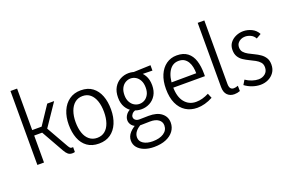

<svg xmlns="http://www.w3.org/2000/svg" viewBox="-124 -1298 3050 2013"><g transform="rotate(-20 1401.5 -291.5)"><path d="M163 0H89V-825H163ZM393 -51 252 -301H124V-362H268L406 -569H483L305 -306V-342L453 -81Q464 -62 471.5 -54.5Q479 -47 490 -47Q494 -47 497 -47Q500 -47 505 -48V7Q498 9 491 10Q484 11 476 11Q448 11 429.5 -4Q411 -19 393 -51Z M936 -283Q936 -353 918 -405.5Q900 -458 865.5 -487.5Q831 -517 780 -517Q729 -517 693 -487.5Q657 -458 638 -405Q619 -352 619 -284Q619 -215 637 -162.5Q655 -110 691 -81Q727 -52 777 -52Q829 -52 864.5 -81Q900 -110 918 -162.5Q936 -215 936 -283ZM1014 -284Q1014 -197 986 -130.5Q958 -64 905 -26.5Q852 11 775 11Q697 11 645 -26.5Q593 -64 567.5 -130.5Q542 -197 542 -283Q542 -369 570.5 -436Q599 -503 653 -541.5Q707 -580 782 -580Q861 -580 912 -541.5Q963 -503 988.5 -437Q1014 -371 1014 -284Z M1434 -374Q1434 -422 1417 -454Q1400 -486 1373 -502Q1346 -518 1315 -518Q1286 -518 1258.5 -502Q1231 -486 1214 -454Q1197 -422 1197 -374Q1197 -329 1214.5 -297.5Q1232 -266 1259 -250.5Q1286 -235 1316 -235Q1347 -235 1373.5 -250.5Q1400 -266 1417 -297Q1434 -328 1434 -374ZM1506 -374Q1506 -310 1479.5 -265.5Q1453 -221 1409.5 -198Q1366 -175 1316 -175Q1265 -175 1221.5 -197.5Q1178 -220 1151.5 -264.5Q1125 -309 1125 -373Q1125 -440 1151.5 -485.5Q1178 -531 1222 -554.5Q1266 -578 1316 -578Q1367 -578 1410 -554Q1453 -530 1479.5 -484.5Q1506 -439 1506 -374ZM1561 -577V-517L1411 -520L1316 -568ZM1232 -60 1261 -31Q1216 -8 1192.5 21.5Q1169 51 1169 86Q1169 130 1208.5 155.5Q1248 181 1312 181Q1389 181 1435.5 150Q1482 119 1482 65Q1482 24 1448 -0.5Q1414 -25 1354 -24L1257 -22Q1218 -21 1190.5 -34.5Q1163 -48 1149 -70Q1135 -92 1135 -117Q1135 -151 1160 -182.5Q1185 -214 1237 -227L1255 -189Q1226 -181 1212 -164Q1198 -147 1198 -130Q1198 -110 1214 -96.5Q1230 -83 1257 -83L1360 -85Q1453 -86 1504 -45.5Q1555 -5 1555 61Q1555 113 1525 154Q1495 195 1439.5 218.5Q1384 242 1306 242Q1245 242 1198 224Q1151 206 1124 173.5Q1097 141 1097 96Q1097 49 1132 10Q1167 -29 1232 -60Z M1872 11Q1799 11 1744 -23.5Q1689 -58 1658.5 -124.5Q1628 -191 1628 -287Q1628 -376 1656 -441.5Q1684 -507 1735 -543.5Q1786 -580 1853 -580Q1927 -580 1972.5 -545Q2018 -510 2038 -447.5Q2058 -385 2058 -302V-274H1669L1670 -332L1983 -334Q1983 -369 1976.5 -402Q1970 -435 1954.5 -461.5Q1939 -488 1914.5 -503.5Q1890 -519 1852 -519Q1783 -519 1744 -455.5Q1705 -392 1705 -284Q1705 -171 1753.5 -111.5Q1802 -52 1881 -52Q1917 -52 1951.5 -61.5Q1986 -71 2024 -90L2046 -37Q2002 -13 1957.5 -1Q1913 11 1872 11Z M2178 -109V-825H2252V-117Q2252 -84 2264 -67.5Q2276 -51 2300 -51Q2310 -51 2322.5 -53.5Q2335 -56 2348 -61L2349 -2Q2333 4 2317.5 7Q2302 10 2285 10Q2237 10 2207.5 -20Q2178 -50 2178 -109Z M2578 11Q2534 11 2489 -4Q2444 -19 2405 -48L2435 -98Q2468 -75 2506 -62.5Q2544 -50 2577 -50Q2620 -50 2651 -75.5Q2682 -101 2682 -147Q2682 -181 2663 -203Q2644 -225 2614.5 -241Q2585 -257 2552.5 -272.5Q2520 -288 2490 -307.5Q2460 -327 2441.5 -357Q2423 -387 2423 -432Q2423 -480 2448 -512.5Q2473 -545 2512.5 -562.5Q2552 -580 2595 -580Q2643 -580 2688.5 -558Q2734 -536 2758 -490L2704 -459Q2687 -491 2656 -505.5Q2625 -520 2594 -520Q2569 -520 2547 -510Q2525 -500 2511 -481Q2497 -462 2497 -433Q2497 -401 2515.5 -380Q2534 -359 2563.5 -343Q2593 -327 2626 -311.5Q2659 -296 2688.5 -275.5Q2718 -255 2736.5 -225.5Q2755 -196 2755 -151Q2755 -99 2729.5 -63Q2704 -27 2664 -8Q2624 11 2578 11Z"/></g></svg>

Font: Yaldevi ExtraLight
Style: Regular
Weight: 400
Version: Version 1.100